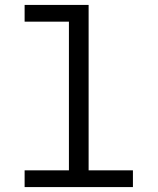

<svg xmlns="http://www.w3.org/2000/svg" viewBox="-20 -760 640 780"><path d="M80 -68H260V-672H80V-740H340V-68H520V0H80Z"/></svg>

Font: Lilex
Style: Regular
Weight: 400
Monospace: yes
Designer: Mike Abbink, Paul van der Laan, Pieter van Rosmalen, Mikhael Khrustik
Foundry: Mikhael Khrustik
Version: Version 2.510